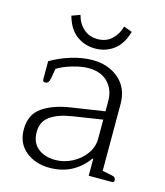

<svg xmlns="http://www.w3.org/2000/svg" viewBox="-105 -757 727 848"><g transform="rotate(15 259.0 -333.0)"><path d="M120 -663 158 -677Q168 -639 194 -616Q220 -593 258 -593Q296 -593 321.5 -616Q347 -639 358 -677L396 -663Q380 -605 343 -577.5Q306 -550 258 -550Q210 -550 173 -577.5Q136 -605 120 -663ZM47 -124Q47 -192 95 -225.5Q143 -259 223 -271L375 -294V-342Q375 -393 343 -426Q311 -459 254 -459Q222 -459 181 -447Q140 -435 113 -418L105 -372Q101 -348 85 -348Q73 -348 73 -359V-442Q112 -466 163.5 -482Q215 -498 262 -498Q335 -498 383 -456.5Q431 -415 431 -342V-37L470 -29Q483 -27 488 -22.5Q493 -18 493 -10Q493 0 484 0H377V-77H373Q345 -37 301.5 -13Q258 11 199 11Q136 11 91.5 -24.5Q47 -60 47 -124ZM375 -170V-256L238 -235Q175 -225 140 -200Q105 -175 105 -128Q105 -79 136 -54Q167 -29 216 -29Q255 -29 292 -48Q329 -67 352 -99Q375 -131 375 -170Z"/></g></svg>

Font: Maitree Light
Style: Regular
Weight: 300
Designer: CadsonDemak Team
Foundry: CadsonDemak
Version: Version 1.001